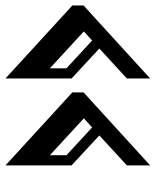

<svg xmlns="http://www.w3.org/2000/svg" viewBox="48 -638 581 718"><g transform="rotate(-90 339.0 -278.5)"><path d="M353 -299V-257L80 -8V-95L192 -198L80 -302V-549ZM118 -321 222 -225 256 -256 118 -383ZM678 -299V-257L405 -8V-95L517 -198L405 -302V-549ZM443 -321 547 -225 581 -256 443 -383Z"/></g></svg>

Font: Diplomata SC
Style: Regular
Weight: 400
Width: 7
Designer: Eduardo Rodriguez Tunni
Foundry: Eduardo Rodriguez Tunni
Version: Version 1.001